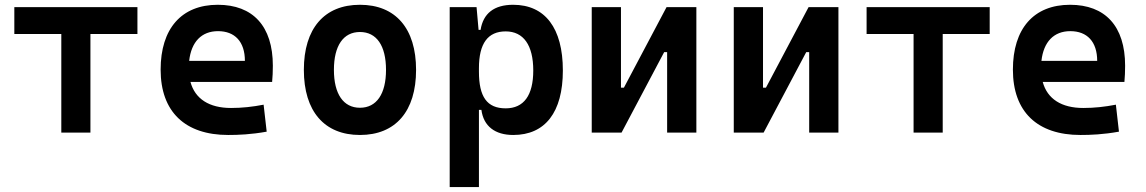

<svg xmlns="http://www.w3.org/2000/svg" viewBox="-20 -547 4728 792"><path d="M232.9 0H353V-406.7H546.9V-517.6H39.1V-406.7H232.9Z M921.4 9.8C962.4 9.8 1015.6 7.8 1080.1 -3.9L1067.4 -115.2C1022 -106.4 978.5 -101.6 933.1 -101.6C843.3 -101.6 784.7 -138.7 765.6 -209H1102.5C1104.5 -230 1105.5 -251.5 1105.5 -275.9C1105.5 -439.5 1022.9 -527.3 878.4 -527.3C728.5 -527.3 642.6 -428.7 642.6 -259.8C642.6 -85.9 743.2 9.8 921.4 9.8ZM760.3 -295.9C769 -374.5 811.5 -418.5 879.4 -418.5C948.7 -418.5 990.2 -375 990.2 -295.9Z M1464.8 9.8C1611.8 9.8 1696.3 -87.9 1696.3 -258.8C1696.3 -429.7 1611.8 -527.3 1464.8 -527.3C1317.9 -527.3 1233.4 -429.7 1233.4 -258.8C1233.4 -87.9 1317.9 9.8 1464.8 9.8ZM1464.8 -102.5C1396.5 -102.5 1357.4 -159.2 1357.4 -258.8C1357.4 -358.9 1396.5 -415 1464.8 -415C1533.2 -415 1572.3 -358.9 1572.3 -258.8C1572.3 -159.2 1533.2 -102.5 1464.8 -102.5Z M1835 224.6H1955.6V-93.8H1965.8C1974.6 -26.4 2022 9.8 2097.2 9.8C2228.5 9.8 2301.8 -83.5 2301.8 -256.3C2301.8 -431.2 2228.5 -527.3 2096.7 -527.3C2017.6 -527.3 1973.1 -491.2 1962.4 -423.8H1954.1L1945.8 -517.6H1835ZM1955.6 -251.5V-265.6C1955.6 -368.2 1992.7 -417.5 2065.9 -417.5C2139.6 -417.5 2179.7 -360.4 2179.7 -256.3C2179.7 -153.3 2140.6 -100.1 2065.9 -100.1C1988.3 -100.1 1955.6 -148.4 1955.6 -251.5Z M2420.9 0H2543.9L2719.7 -332H2731.9V0H2852.5V-517.6H2729.5L2553.7 -185.5H2541.5V-517.6H2420.9Z M3006.8 0H3129.9L3305.7 -332H3317.9V0H3438.5V-517.6H3315.4L3139.6 -185.5H3127.4V-517.6H3006.8Z M3748.5 0H3868.7V-406.7H4062.5V-517.6H3554.7V-406.7H3748.5Z M4437 9.8C4478 9.8 4531.2 7.8 4595.7 -3.9L4583 -115.2C4537.6 -106.4 4494.1 -101.6 4448.7 -101.6C4358.9 -101.6 4300.3 -138.7 4281.2 -209H4618.2C4620.1 -230 4621.1 -251.5 4621.1 -275.9C4621.1 -439.5 4538.6 -527.3 4394 -527.3C4244.1 -527.3 4158.2 -428.7 4158.2 -259.8C4158.2 -85.9 4258.8 9.8 4437 9.8ZM4275.9 -295.9C4284.7 -374.5 4327.1 -418.5 4395 -418.5C4464.4 -418.5 4505.9 -375 4505.9 -295.9Z"/></svg>

Font: Cascadia Mono SemiBold
Style: Regular
Weight: 600
Monospace: yes
Designer: Aaron Bell
Foundry: Saja Typeworks
Version: Version 2404.023